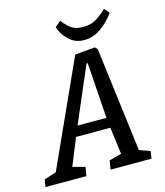

<svg xmlns="http://www.w3.org/2000/svg" viewBox="-157 -874 825 962"><g transform="rotate(-15 255.5 -393.0)"><path d="M515 -38 509 0H297L304 -46L368 -63L350 -203H172L115 -63L179 -46L171 0H-41L-35 -38L28 -58L275 -603L379 -612L391 -600L459 -58ZM194 -256H344L324 -545H318ZM216 -761 246 -786Q269 -755 291 -740.5Q313 -726 349 -726Q387 -726 412.5 -740Q438 -754 473 -786L496 -761Q470 -723 428.5 -692Q387 -661 339 -661Q291 -661 258.5 -692.5Q226 -724 216 -761Z"/></g></svg>

Font: Grenze
Style: Italic
Weight: 400
Italic angle: -10°
Designer: Renata Polastri
Foundry: Omnibus-Type
Version: Version 1.002; ttfautohint (v1.8)